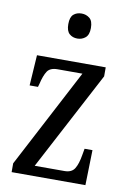

<svg xmlns="http://www.w3.org/2000/svg" viewBox="-86 -808 579 861"><g transform="rotate(10 204.0 -377.5)"><path d="M29 0V-40L265 -490H152Q118 -490 105 -470Q92 -450 83 -411L79 -397H41L50 -536H363V-495L126 -46H262Q294 -46 307.5 -67.5Q321 -89 328 -132L333 -160H369L365 0ZM215 -641Q193 -641 178.5 -654Q164 -667 164 -698Q164 -730 178.5 -742.5Q193 -755 215 -755Q236 -755 251.5 -742.5Q267 -730 267 -698Q267 -667 251.5 -654Q236 -641 215 -641Z"/></g></svg>

Font: Noto Serif Tamil ExtraCondensed
Style: Regular
Weight: 400
Width: 2
Designer: Indian Type Foundry, Tom Grace, and the Monotype Design Team
Foundry: Monotype Imaging Inc.
Version: Version 2.004; ttfautohint (v1.8.4.7-5d5b)